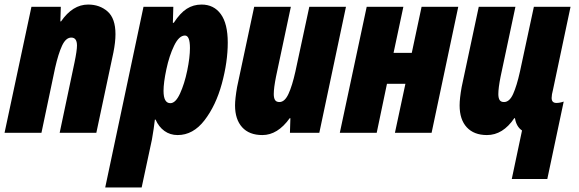

<svg xmlns="http://www.w3.org/2000/svg" viewBox="-33 -583 2544 843"><path d="M105 -553H234L232 -489H235Q286 -563 354 -563Q405 -563 439.5 -532.5Q474 -502 474 -433Q474 -398 465 -353L390 0H229L294 -308Q305 -361 305 -383Q305 -418 280 -418Q256 -418 239.5 -382.5Q223 -347 209 -285L149 0H-13Z M597 -553H728L726 -483H730Q758 -526 787 -544.5Q816 -563 852 -563Q906 -563 936.5 -521Q967 -479 967 -396Q967 -311 941 -215.5Q915 -120 865 -55Q815 10 747 10Q714 10 689 -8Q664 -26 650 -58H647Q643 -21 634 30L589 240H429ZM801 -372Q801 -427 779 -427Q753 -427 731.5 -382.5Q710 -338 697.5 -279Q685 -220 685 -184Q685 -130 715 -130Q738 -130 757.5 -172.5Q777 -215 789 -273Q801 -331 801 -372Z M999 -120Q999 -149 1008 -201L1083 -553H1244L1179 -247Q1169 -197 1169 -170Q1169 -153 1174.5 -144Q1180 -135 1194 -135Q1217 -135 1233.5 -170.5Q1250 -206 1264 -269L1325 -553H1486L1369 0H1240L1242 -64H1239Q1186 10 1119 10Q1061 10 1030 -24.5Q999 -59 999 -120Z M1577 -553H1738L1695 -351H1775L1818 -553H1979L1862 0H1701L1747 -215H1666L1621 0H1459Z M2259 -10Q2234 -27 2228 -64H2225Q2175 10 2105 10Q2048 10 2016.5 -24Q1985 -58 1985 -120Q1985 -151 1994 -201L2069 -553H2230L2165 -247Q2155 -197 2155 -170Q2155 -153 2160.5 -144Q2166 -135 2180 -135Q2204 -135 2220 -170.5Q2236 -206 2250 -269L2311 -553H2472L2395 -189Q2389 -167 2389 -153Q2389 -131 2410 -131Q2425 -131 2442 -137L2370 203H2214Z"/></svg>

Font: Noto Sans UI CondBlack
Style: Italic
Weight: 900
Width: 3
Italic angle: -12°
Designer: Monotype Design Team
Foundry: Monotype Imaging Inc.
Version: Version 1.001